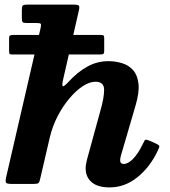

<svg xmlns="http://www.w3.org/2000/svg" viewBox="-20 -800 741 835"><path d="M36.5 -648H417.4Q427.7 -648 430.4 -645.5Q433.2 -643 433.2 -634V-579.5Q433.2 -570.5 430.7 -566.8Q428.3 -563 416.1 -563H35.3Q23.8 -563 21.6 -565.8Q19.5 -568.5 19.5 -578V-634Q19.5 -642.5 23.2 -645.2Q26.8 -648 36.5 -648ZM666.5 -145.5Q633 -74 578 -29.5Q523 15 456.5 15Q405 15 378.8 -7.5Q352.5 -30 352.5 -68Q352.5 -77 354.5 -88.2Q356.5 -99.5 359 -108.5L417 -320Q433 -375.5 432.8 -410Q432.5 -444.5 395 -444.5Q369 -444.5 339.2 -424.8Q309.5 -405 281 -371Q252.5 -337 230 -293.2Q207.5 -249.5 196.5 -202L155 -23.5Q152 -8 147.5 -4Q143 0 124.5 0H34Q10.5 0 6.5 -5.2Q2.5 -10.5 6.5 -28.5L157 -680Q160 -693.5 156.8 -696.8Q153.5 -700 136 -700H96Q82 -700 78.5 -703.8Q75 -707.5 75 -722V-755.5Q75 -772 79.2 -776Q83.5 -780 100 -780H299Q318.5 -780 322.8 -775.5Q327 -771 323 -754.5L254 -452Q249 -429.5 252.8 -425.5Q256.5 -421.5 275.5 -441.5Q316.5 -486.5 359.5 -510.2Q402.5 -534 451 -534Q482.5 -534 511 -525.2Q539.5 -516.5 558.8 -495Q578 -473.5 582.2 -436Q586.5 -398.5 569.5 -341L506.5 -125.5Q502.5 -111.5 502.5 -103.5Q502.5 -87 518.5 -87Q537 -87 559 -109.5Q581 -132 599.5 -171Q606.5 -184 609.5 -189.8Q612.5 -195.5 629 -188.5L657.5 -176Q672 -169.5 672.8 -164.8Q673.5 -160 666.5 -145.5Z"/></svg>

Font: Besley*
Style: Bold Italic
Weight: 700
Italic angle: -13°
Designer: Owen Earl
Foundry: indestructible type*
Version: Version 2.000; ttfautohint (v1.8.3)